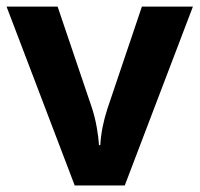

<svg xmlns="http://www.w3.org/2000/svg" viewBox="-20 -566 609 586"><path d="M208 0 0 -545.9H155.8L261.2 -234.9Q270.5 -205.1 275.4 -176.8Q280.8 -145.5 282.2 -123H286.1Q289.1 -176.8 308.1 -234.9L413.1 -545.9H568.8L360.8 0Z"/></svg>

Font: Droid Sans Thai
Style: Bold
Weight: 700
Designer: Steve Matteson
Foundry: Ascender Corporation
Version: Version 1.00